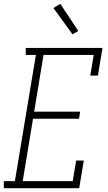

<svg xmlns="http://www.w3.org/2000/svg" viewBox="-46 -986 566 1006"><path d="M-26 0V-37H32L142 -698H89V-735H491L467 -590H427L445 -698H182L133 -401H374L368 -364H127L73 -37H335L353 -145H393L369 0ZM334 -806 234 -944 270 -966 364 -824Z"/></svg>

Font: Iosevka Slab XLtObl
Style: Regular
Weight: 200
Italic angle: -9°
Monospace: yes
Designer: Belleve Invis
Foundry: Belleve Invis
Version: Version 11.1.1; ttfautohint (v1.8.3)